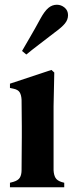

<svg xmlns="http://www.w3.org/2000/svg" viewBox="-20 -790 314 810"><path d="M22 0V-19L37 -23Q57 -29 64 -41Q71 -53 71 -73Q71 -107 71.5 -144.5Q72 -182 72 -210V-257Q72 -288 71.5 -314.5Q71 -341 71 -369Q70 -389 63 -400.5Q56 -412 36 -416L22 -419V-437L197 -495L209 -484L206 -342V-72Q207 -52 214 -40Q221 -28 240 -22L251 -19V0ZM73 -575Q89 -603 107.5 -634.5Q126 -666 151 -712Q168 -743 184 -756.5Q200 -770 220 -770Q238 -770 252.5 -758Q267 -746 267 -726Q267 -707 254 -691Q241 -675 212 -654Q172 -623 143 -601Q114 -579 91 -560Z"/></svg>

Font: DeepMind Serif Text
Style: Regular
Weight: 400
Designer: Frank Grießhammer / Modifications: Colophon Foundry
Foundry: Colophon Foundry
Version: Version 5.003; ttfautohint (v1.8.2)